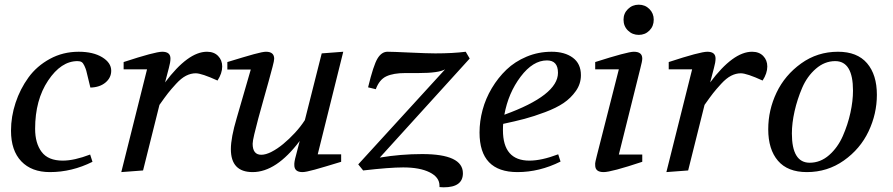

<svg xmlns="http://www.w3.org/2000/svg" viewBox="-20 -728 3813 820"><path d="M27 -170Q27 -230 46.5 -289Q66 -348 101.5 -397Q137 -446 193 -476.5Q249 -507 316 -507Q378 -507 416.5 -483.5Q455 -460 455 -426Q455 -396 430.5 -375.5Q406 -355 366 -354Q362 -369 356.5 -393Q351 -417 348.5 -426Q346 -435 340.5 -447Q335 -459 328.5 -463Q322 -467 311 -467Q241 -467 185.5 -384Q130 -301 130 -178Q130 -116 158 -79Q186 -42 248 -42Q297 -42 365 -68L375 -37Q287 7 193 7Q115 7 71 -39Q27 -85 27 -170Z M498 7 608 -432H508V-463Q642 -507 673 -507Q708 -507 708 -478Q708 -462 701 -437L685 -376Q783 -507 864 -507Q894 -507 911.5 -489Q929 -471 929 -444Q929 -415 909 -384Q841 -415 816 -415Q795 -415 774.5 -404.5Q754 -394 732 -370Q710 -346 697.5 -330Q685 -314 661 -280L591 0Z M951 -431V-463Q1026 -486 1064 -496.5Q1102 -507 1116 -507Q1151 -507 1151 -477Q1151 -469 1144 -442.5Q1137 -416 1127 -379.5Q1117 -343 1105 -301Q1093 -259 1083 -221.5Q1073 -184 1066 -154.5Q1059 -125 1059 -114Q1059 -67 1096 -67Q1115 -67 1139.5 -79.5Q1164 -92 1189.5 -113Q1215 -134 1239.5 -160.5Q1264 -187 1282 -215L1354 -500L1446 -507L1337 -69H1437V-37Q1362 -14 1324 -3.5Q1286 7 1272 7Q1237 7 1237 -23Q1236 -36 1244 -64L1260 -126Q1160 7 1059 7Q966 7 966 -91Q966 -140 991 -224L1051 -431Z M1510 -26 1881 -432Q1854 -416 1767 -416H1711Q1660 -416 1630 -402Q1600 -388 1585 -347L1552 -355Q1575 -450 1592.5 -478.5Q1610 -507 1635 -507Q1657 -507 1731.5 -503.5Q1806 -500 1839 -500Q1914 -500 1969 -507L1986 -478L1602 -55Q1692 -70 1783 -70Q1957 -70 1957 12Q1957 72 1875 72L1857 71V65Q1857 29 1815 8Q1773 -13 1702 -13Q1644 -13 1531 0Z M2028 -162Q2028 -210 2041 -258.5Q2054 -307 2080.5 -351.5Q2107 -396 2143 -430.5Q2179 -465 2229 -486Q2279 -507 2336 -507Q2392 -507 2426.5 -481.5Q2461 -456 2461 -407Q2461 -370 2439.5 -339.5Q2418 -309 2387 -288Q2356 -267 2308 -249Q2260 -231 2220.5 -220.5Q2181 -210 2129 -199Q2128 -190 2128 -172Q2128 -42 2241 -42Q2293 -42 2364 -69L2374 -38Q2284 7 2190 7Q2028 7 2028 -162ZM2134 -238Q2363 -321 2363 -417Q2363 -470 2316 -470Q2256 -470 2203.5 -400.5Q2151 -331 2134 -238Z M2522 -22Q2521 -30 2523.5 -40Q2526 -50 2529 -63L2623 -432H2522V-463Q2660 -507 2687 -507Q2723 -507 2723 -478Q2723 -467 2715 -437L2623 -68H2723V-37Q2591 7 2558 7Q2522 7 2522 -22ZM2643 -644Q2643 -671 2662 -689.5Q2681 -708 2708 -708Q2735 -708 2753.5 -689.5Q2772 -671 2772 -644Q2772 -616 2753.5 -597.5Q2735 -579 2708 -579Q2681 -579 2662 -597.5Q2643 -616 2643 -644Z M2826 7 2936 -432H2836V-463Q2970 -507 3001 -507Q3036 -507 3036 -478Q3036 -462 3029 -437L3013 -376Q3111 -507 3192 -507Q3222 -507 3239.5 -489Q3257 -471 3257 -444Q3257 -415 3237 -384Q3169 -415 3144 -415Q3123 -415 3102.5 -404.5Q3082 -394 3060 -370Q3038 -346 3025.5 -330Q3013 -314 2989 -280L2919 0Z M3261 -176Q3261 -258 3296.5 -332.5Q3332 -407 3401.5 -457Q3471 -507 3559 -507Q3641 -507 3683 -458Q3725 -409 3725 -323Q3725 -242 3689.5 -167Q3654 -92 3584 -42.5Q3514 7 3426 7Q3344 7 3302.5 -41.5Q3261 -90 3261 -176ZM3362 -158Q3362 -33 3438 -33Q3484 -33 3521 -65.5Q3558 -98 3579.5 -147Q3601 -196 3612 -246.5Q3623 -297 3623 -341Q3623 -467 3547 -467Q3502 -467 3464.5 -434.5Q3427 -402 3406 -353Q3385 -304 3373.5 -253Q3362 -202 3362 -158Z"/></svg>

Font: Volkhov
Style: Italic
Weight: 400
Italic angle: -12°
Designer: Cyreal (www.cyreal.org)
Foundry: Cyreal (www.cyreal.org)
Version: Version 1.010